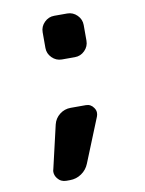

<svg xmlns="http://www.w3.org/2000/svg" viewBox="-78 -635 589 778"><g transform="rotate(-10 216.5 -245.5)"><path d="M199.2 -399.4Q175.8 -399.4 158.7 -416.5Q141.6 -433.6 141.6 -457V-521.5Q141.6 -544.9 158.7 -562Q175.8 -579.1 199.2 -579.1H252.9Q276.4 -579.1 293.5 -562Q310.5 -544.9 310.5 -521.5V-457Q310.5 -433.6 293.5 -416.5Q276.4 -399.4 252.9 -399.4ZM225.6 34.2Q215.8 58.6 194.3 73.2Q172.9 87.9 146.5 87.9H131.8Q109.4 87.9 95.7 70.3Q85.9 57.6 85.9 43Q85.9 38.1 87.9 32.2L128.9 -144.5Q134.8 -168.9 154.8 -184.6Q174.8 -200.2 200.2 -200.2H262.7Q283.2 -200.2 294.9 -182.6Q301.8 -172.9 301.8 -162.1Q301.8 -154.3 298.8 -146.5Z"/></g></svg>

Font: Gen Jyuu Gothic P Bold
Style: Bold
Weight: 700
Designer: [Source Han Sans]
Ryoko NISHIZUKA  (kana & ideographs); Paul D. Hunt (Latin, Greek & Cyrillic); Wenlong ZHANG  (bopomofo
Version: Version 1.002.20150607